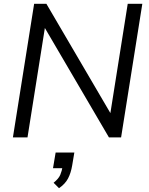

<svg xmlns="http://www.w3.org/2000/svg" viewBox="-20 -725 787 1013"><path d="M48.1 0 160.1 -705H224.7L578 -101.7L558.7 -105L653.9 -705H730.9L618.9 0H554.8L201.5 -603.3L220.3 -600L125.1 0ZM291.3 267.9 262.8 239.3Q289.3 217.8 297.8 197.9Q306.3 178.1 310.8 151.5L329.5 162.3H259.7L273.5 79.9H372.2L360.8 147.9Q354.3 187.2 339.1 216.4Q323.9 245.6 291.3 267.9Z"/></svg>

Font: Mulish ExtraLight
Style: Italic
Weight: 200
Italic angle: -9°
Designer: Vernon Adams
Foundry: Vernon Adams
Version: Version 3.603